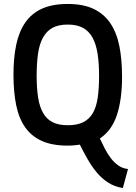

<svg xmlns="http://www.w3.org/2000/svg" viewBox="-20 -724 687 969"><path d="M600 225Q557 218 525 197Q493 176 468 146Q443 116 422.5 80Q402 44 383 6Q369 8 354 9.5Q339 11 322 11Q244 11 191.5 -12.5Q139 -36 107 -81.5Q75 -127 61.5 -194Q48 -261 48 -347Q48 -432 62 -498.5Q76 -565 108 -611Q140 -657 192.5 -680.5Q245 -704 322 -704Q400 -704 452.5 -679Q505 -654 537 -606.5Q569 -559 582.5 -491Q596 -423 596 -337Q596 -222 570 -143.5Q544 -65 484 -25Q496 1 509.5 27Q523 53 539.5 74.5Q556 96 577 111Q598 126 626 129ZM322 -92Q369 -92 399.5 -107Q430 -122 448 -152.5Q466 -183 473 -230Q480 -277 480 -342Q480 -405 472.5 -453Q465 -501 447 -534Q429 -567 398.5 -583.5Q368 -600 322 -600Q275 -600 245 -583.5Q215 -567 197 -534.5Q179 -502 172 -453.5Q165 -405 165 -342Q165 -278 172.5 -231Q180 -184 198 -153Q216 -122 246 -107Q276 -92 322 -92Z"/></svg>

Font: Panefresco 750wt
Style: Regular
Weight: 750
Foundry: Campivisivi & Chank Co
Version: Version 1.000